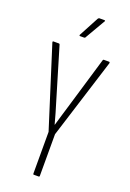

<svg xmlns="http://www.w3.org/2000/svg" viewBox="-160 -897 646 953"><g transform="rotate(20 163.5 -420.5)"><path d="M150 0Q147 0 147 -5V-225L13 -648Q11 -655 16 -655H45Q49 -655 50 -651L131 -380Q139 -353 147.5 -325Q156 -297 163 -269H164Q172 -297 180.5 -325Q189 -353 197 -380L278 -652Q279 -655 283 -655H310Q315 -655 314 -648L181 -225V-5Q181 0 177 0ZM131 -725Q129 -725 128 -726.5Q127 -728 128 -731L184 -836Q188 -841 191 -841H218Q221 -841 222 -839Q223 -837 220 -834L159 -729Q158 -725 152 -725Z"/></g></svg>

Font: Sofia Sans Extra Condensed ExtraLight
Style: Regular
Weight: 250
Designer: Botio Nikoltchev, Ani Petrova
Foundry: lettersoup
Version: Version 4.101